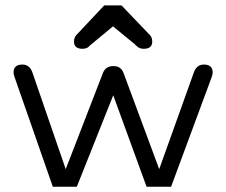

<svg xmlns="http://www.w3.org/2000/svg" viewBox="-20 -706 854 726"><path d="M267.6 -572.3C262.4 -565.8 259.8 -557.9 259.8 -548.8C259.8 -530.6 270.5 -521.5 292 -521.5C296.5 -521.5 300.8 -522.1 304.7 -523.4C308.6 -524.7 311.5 -526.2 313.5 -527.8C315.4 -529.5 317.7 -531.6 320.3 -534.2C322.9 -536.8 324.9 -538.4 326.2 -539.1L407.2 -606.4L489.3 -539.1L494.1 -534.2L502.4 -527.3C504.1 -526 506.8 -524.7 510.7 -523.4C514.6 -522.1 518.9 -521.5 523.4 -521.5C544.9 -521.5 555.7 -530.6 555.7 -548.8C555.7 -557.9 553.1 -565.8 547.9 -572.3L439.5 -685.5H374ZM780.3 -414.1C782.9 -421.9 784.2 -427.7 784.2 -431.6C784.2 -451.8 773.1 -461.9 751 -461.9C733.4 -461.9 721 -452.8 713.9 -434.6L582 -66.4L447.3 -429.7C440.8 -447.3 428.1 -456.1 409.2 -456.1C389 -456.1 375.7 -447.3 369.1 -429.7L228.5 -66.4L101.6 -434.6C94.4 -452.8 82 -461.9 64.5 -461.9C42.3 -461.9 31.2 -451.8 31.2 -431.6C31.2 -427.7 32.6 -421.9 35.2 -414.1L179.7 0H270.5L408.2 -345.7L534.2 0H627Z"/></svg>

Font: Jura
Style: DemiBold
Weight: 600
Version: Version 2.5.1